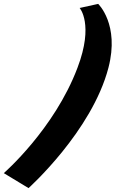

<svg xmlns="http://www.w3.org/2000/svg" viewBox="-164 -619 595 987"><path d="M-17.3 348C-17.3 348 308.4 56 393.5 -271C451.6 -494 340.7 -599 340.7 -599L245.4 -578C245.4 -578 319.7 -495 234.5 -271C115 46 -144.5 271 -144.5 271Z"/></svg>

Font: Hussar Milosc
Style: Obl
Weight: 700
Foundry: Cannot Into Space Fonts
Version: Version 1.02